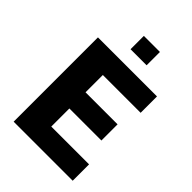

<svg xmlns="http://www.w3.org/2000/svg" viewBox="-251 -995 1108 1108"><g transform="rotate(45 303.0 -440.5)"><path d="M71.4 0V-688H553.3V-554.4H244.9V-413.2H506.3V-281.3H244.9V-133.6H553.3V0ZM252.7 -772.7V-881.4H383.8V-772.7Z"/></g></svg>

Font: Saira Thin
Style: Regular
Weight: 100
Designer: Hector Gatti with collaboration of the Omnibus-Type team
Foundry: Omnibus-Type
Version: Version 1.101